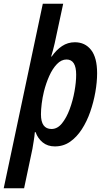

<svg xmlns="http://www.w3.org/2000/svg" viewBox="-66 -780 570 1036"><path d="M-46 236 165 -760H275L229 -546Q220 -507 210 -475H213Q238 -511 269 -531.5Q300 -552 338 -552Q393 -552 425.5 -510.5Q458 -469 458 -385Q458 -337 448.5 -283Q439 -229 421 -177Q403 -125 375.5 -82.5Q348 -40 312 -15Q276 10 230 10Q191 10 164.5 -11.5Q138 -33 126 -67H122Q120 -43 116 -19.5Q112 4 109 23L64 236ZM212 -84Q244 -84 268.5 -114.5Q293 -145 310 -191Q327 -237 336 -287Q345 -337 345 -377Q345 -459 293 -459Q265 -459 241 -434Q217 -409 199.5 -369.5Q182 -330 171 -286Q163 -253 159 -220.5Q155 -188 155 -163Q155 -84 212 -84Z"/></svg>

Font: Noto Sans Condensed SemiBold
Style: Italic
Weight: 600
Width: 3
Italic angle: -12°
Designer: Monotype Design Team
Foundry: Monotype Imaging Inc.
Version: Version 2.013; ttfautohint (v1.8.4.7-5d5b)